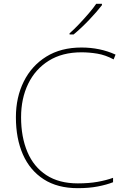

<svg xmlns="http://www.w3.org/2000/svg" viewBox="-20 -972 654 1002"><path d="M405 -699Q305 -699 234.5 -655Q164 -611 127 -534.5Q90 -458 90 -360Q90 -257 123 -179Q156 -101 222 -58Q288 -15 386 -15Q444 -15 489 -23Q534 -31 570 -44V-21Q537 -8 491 1Q445 10 386 10Q280 10 208 -36.5Q136 -83 99.5 -166Q63 -249 63 -360Q63 -464 104 -546.5Q145 -629 221.5 -676.5Q298 -724 405 -724Q502 -724 583 -687L573 -662Q530 -685 488 -692Q446 -699 405 -699ZM512 -945Q486 -911 445 -868Q404 -825 364 -792H343V-798Q366 -818 392.5 -846Q419 -874 443.5 -902.5Q468 -931 482 -952H512Z"/></svg>

Font: Noto Sans Sinhala UI Thin
Style: Regular
Weight: 100
Designer: Jelle Bosma - Monotype Design Team
Foundry: Monotype Imaging Inc.
Version: Version 2.006; ttfautohint (v1.8.4.7-5d5b)